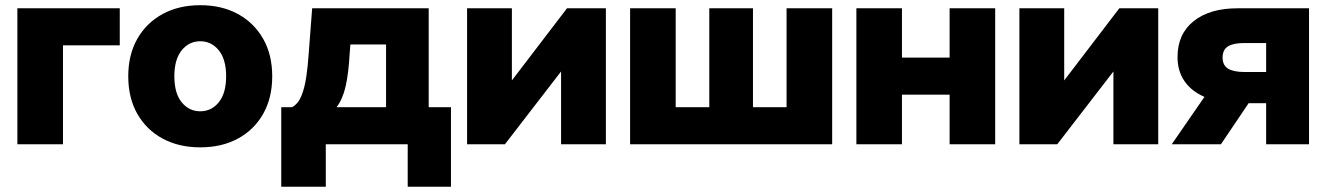

<svg xmlns="http://www.w3.org/2000/svg" viewBox="-20 -547 5029 728"><path d="M434.1 -515.6V-375H218.8V0H45.9V-515.6Z M739.3 11.7Q658.2 11.7 596.7 -21.5Q535.2 -54.7 500.7 -115.2Q466.3 -175.8 466.3 -257.8Q466.3 -339.4 500.7 -399.9Q535.2 -460.4 596.7 -493.9Q658.2 -527.3 739.3 -527.3Q820.8 -527.3 882.1 -493.9Q943.4 -460.4 977.8 -399.9Q1012.2 -339.4 1012.2 -257.8Q1012.2 -175.8 977.8 -115.2Q943.4 -54.7 882.1 -21.5Q820.8 11.7 739.3 11.7ZM739.3 -125Q781.7 -125 809.6 -159.2Q837.4 -193.4 837.4 -257.8Q837.4 -321.8 809.6 -356.2Q781.7 -390.6 739.3 -390.6Q696.8 -390.6 668.9 -356.2Q641.1 -321.8 641.1 -257.8Q641.1 -193.4 668.9 -159.2Q696.8 -125 739.3 -125Z M1046.4 161.1V-140.6H1087.4Q1110.8 -153.3 1123.3 -184.6Q1135.7 -215.8 1141.6 -257.6Q1147.5 -299.3 1150.4 -342.8L1163.6 -515.6H1605.5V-140.6H1689.9V161.1H1525.9V0H1215.3V161.1ZM1256.3 -140.6H1443.8V-378.4H1308.6L1305.7 -342.8Q1301.8 -270 1290.8 -220.9Q1279.8 -171.9 1256.3 -140.6Z M2277.3 0H2107.4V-275.4H2106.9L1894.5 0H1751V-515.6H1920.9V-242.7H1921.4L2129.9 -515.6H2277.3Z M2369.1 -515.6H2542V-140.6H2669.4V-515.6H2835V-140.6H2962.4V-515.6H3135.3V0H2369.1Z M3399.9 -515.6V-328.6H3580.6V-515.6H3753.4V0H3580.6V-188H3399.9V0H3227.1V-515.6Z M4371.6 0H4201.7V-275.4H4201.2L3988.8 0H3845.2V-515.6H4015.1V-242.7H4015.6L4224.1 -515.6H4371.6Z M4943.4 0H4780.8V-155.8H4714.4L4609.4 0H4422.9L4546.9 -179.7Q4498 -200.7 4471.4 -239Q4444.8 -277.3 4444.8 -330.6Q4444.8 -418 4505.9 -466.8Q4566.9 -515.6 4672.9 -515.6H4943.4ZM4780.8 -273.9V-383.8H4697.3Q4656.2 -383.8 4636 -371.1Q4615.7 -358.4 4615.7 -328.6Q4615.7 -299.3 4636.7 -286.6Q4657.7 -273.9 4700.7 -273.9Z"/></svg>

Font: Inter Display Extra Bold
Style: Regular
Weight: 800
Designer: Rasmus Andersson
Foundry: rsms
Version: Version 4.000;git-4fc901f